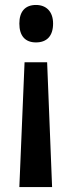

<svg xmlns="http://www.w3.org/2000/svg" viewBox="-20 -569 289 774"><path d="M194 -474C194 -523 166 -549 125 -549C81 -549 58 -522 58 -474C58 -425 81 -398 125 -398C168 -398 194 -423 194 -474ZM79 -318 58 185H190L170 -318Z"/></svg>

Font: Noto Sans Myanmar UI ExtraCondensed SemiBold
Style: Regular
Weight: 600
Width: 2
Designer: Monotype Design Team
Foundry: Monotype Imaging Inc.
Version: Version 2.103